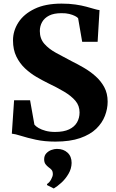

<svg xmlns="http://www.w3.org/2000/svg" viewBox="-20 -773 640 1063"><path d="M286.5 11Q226.5 11 178.5 0.5Q130.5 -10 96.8 -20.8Q63 -31.5 45.5 -33L58 -218H146.5L170.5 -83Q178 -73.5 193.8 -64.2Q209.5 -55 232.5 -48.8Q255.5 -42.5 284.5 -42.5Q333 -42.5 362.8 -56.8Q392.5 -71 406.5 -95.5Q420.5 -120 420.5 -150.5Q420.5 -188 397.5 -215Q374.5 -242 335 -265.5Q295.5 -289 245 -313Q215.5 -327.5 182 -347Q148.5 -366.5 119 -394Q89.5 -421.5 70.8 -459.5Q52 -497.5 52 -549.5Q52 -602.5 82 -649Q112 -695.5 171.8 -724.2Q231.5 -753 321 -753Q363.5 -753 397.5 -748Q431.5 -743 457.5 -736Q483.5 -729 502 -723.5Q520.5 -718 531 -717L520.5 -541.5H435L412.5 -672Q408 -678 395.2 -684.5Q382.5 -691 363.5 -695.8Q344.5 -700.5 320 -700Q278.5 -700 252.2 -686.8Q226 -673.5 213.2 -651Q200.5 -628.5 200.5 -601Q200.5 -559 225.5 -530.5Q250.5 -502 291.2 -479.8Q332 -457.5 378 -433.5Q409.5 -418 444 -398Q478.5 -378 508.5 -351.5Q538.5 -325 557.2 -290.5Q576 -256 576 -210Q576 -171 561 -131.8Q546 -92.5 512.8 -60.2Q479.5 -28 423.8 -8.5Q368 11 286.5 11ZM376.5 129Q376 161 359.2 189.5Q342.5 218 319.5 238.8Q296.5 259.5 278.5 270H276.5L241 252L240 246Q253.5 238 263 220.5Q272.5 203 272.5 191.5Q272.5 176 266.2 168.2Q260 160.5 249.5 153.5Q240 146.5 232.2 136.2Q224.5 126 224.5 109Q224.5 88.5 236.5 75.8Q248.5 63 264.8 57.2Q281 51.5 293 51.5H296.5Q331.5 51.5 354 72.2Q376.5 93 376.5 129Z"/></svg>

Font: Merriweather 60pt ExtraBold
Style: Regular
Weight: 800
Version: Version 2.100